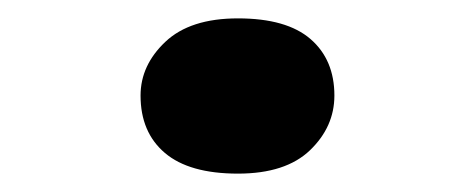

<svg xmlns="http://www.w3.org/2000/svg" viewBox="-20 -442 517 209"><path d="M239 -253Q186 -253 159.5 -275.5Q133 -298 133 -338Q133 -371 160 -396.5Q187 -422 239 -422Q292 -422 318 -399.5Q344 -377 344 -338Q344 -304 317.5 -278.5Q291 -253 239 -253Z"/></svg>

Font: Lexend Peta SemiBold
Style: Regular
Weight: 600
Designer: Bonnie Shaver-Troup, Thomas Jockin
Foundry: Lexend
Version: Version 1.007